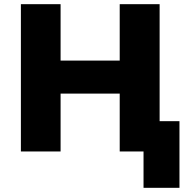

<svg xmlns="http://www.w3.org/2000/svg" viewBox="-20 -725 921 919"><path d="M667 174V0H554V-145H839V174ZM80 0V-705H270V-435H553V-705H744V0H553V-277H270V0Z"/></svg>

Font: Nunito Sans 8pt Black
Style: Regular
Weight: 900
Version: Version 3.101;gftools[0.9.27]